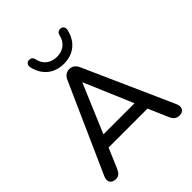

<svg xmlns="http://www.w3.org/2000/svg" viewBox="-255 -1088 1245 1245"><g transform="rotate(-45 368.0 -465.5)"><path d="M369 -760C452 -760 519 -806 540 -899C545 -921 532 -937 515 -938C493 -940 483 -927 479 -912C465 -848 418 -824 369 -824C320 -824 272 -848 259 -912C255 -927 245 -940 223 -938C206 -937 193 -921 198 -899C219 -806 286 -760 369 -760ZM78 7C104 7 118 -6 132 -38L189 -172H546L604 -38C617 -8 632 7 662 7C700 7 716 -22 699 -60L428 -668C414 -699 394 -712 369 -712C343 -712 322 -699 309 -668L38 -60C21 -22 38 7 78 7ZM369 -590 511 -256H226L367 -590Z"/></g></svg>

Font: Nunito SemiBold
Style: Regular
Weight: 600
Designer: Vernon Adams
Foundry: Vernon Adams
Version: Version 3.602